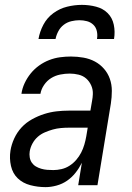

<svg xmlns="http://www.w3.org/2000/svg" viewBox="-20 -760 540 788"><path d="M167 8Q135 8 104.5 0Q74 -8 53 -28Q32 -48 25 -79Q18 -110 23 -142Q27 -167 38.5 -192Q50 -217 68.5 -237Q87 -257 111.5 -270.5Q136 -284 161 -292Q186 -300 211.5 -303Q237 -306 263 -306H351L358 -347Q359 -353 360 -360Q361 -367 361 -373Q362 -392 354.5 -409Q347 -426 334 -437.5Q321 -449 303 -453.5Q285 -458 266 -458Q247 -458 227 -454Q207 -450 190 -439.5Q173 -429 161 -411.5Q149 -394 146 -375H68Q71 -397 81 -418.5Q91 -440 106 -458.5Q121 -477 140.5 -491Q160 -505 182 -513.5Q204 -522 226.5 -525Q249 -528 271 -528Q297 -528 322.5 -523.5Q348 -519 369.5 -507.5Q391 -496 407 -477.5Q423 -459 431 -436Q439 -413 439 -387Q439 -361 435 -335L380 0H301L316 -92Q305 -70 290 -51Q275 -32 255.5 -18.5Q236 -5 212.5 1.5Q189 8 167 8ZM199 -62Q215 -62 232.5 -66Q250 -70 265.5 -80Q281 -90 293 -104Q305 -118 313 -133.5Q321 -149 326 -166Q331 -183 334 -200L340 -236H263Q247 -236 230 -234.5Q213 -233 197 -228.5Q181 -224 164.5 -217Q148 -210 135 -198.5Q122 -187 113.5 -171.5Q105 -156 102 -139Q100 -127 102 -114.5Q104 -102 110.5 -92.5Q117 -83 127 -77Q137 -71 149 -67.5Q161 -64 173.5 -63Q186 -62 199 -62ZM138 -600Q143 -630 158 -658.5Q173 -687 199 -706Q225 -725 255.5 -732.5Q286 -740 316 -740Q346 -740 374.5 -732.5Q403 -725 422 -706Q441 -687 447 -658.5Q453 -630 448 -600H378Q381 -616 377.5 -632Q374 -648 363 -658.5Q352 -669 337 -673Q322 -677 306 -677Q290 -677 273 -673Q256 -669 242 -658.5Q228 -648 219.5 -632Q211 -616 208 -600Z"/></svg>

Font: Iosevka Oblique
Style: Regular
Weight: 400
Italic angle: -9°
Monospace: yes
Designer: Belleve Invis
Foundry: Belleve Invis
Version: Version 32.5.0; ttfautohint (v1.8.4)